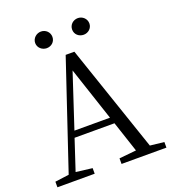

<svg xmlns="http://www.w3.org/2000/svg" viewBox="-161 -1041 1042 1162"><g transform="rotate(-20 359.5 -460.0)"><path d="M474 -813C503 -813 529 -835 529 -866C529 -897 503 -920 474 -920C443 -920 418 -897 418 -866C418 -835 443 -813 474 -813ZM236 -813C266 -813 291 -835 291 -866C291 -897 266 -920 236 -920C207 -920 180 -897 180 -866C180 -835 207 -813 236 -813ZM222 -287 336 -633 451 -287ZM620 -46 385 -736H329L98 -48L8 -36V0H248V-36L143 -49L208 -246H465L531 -47L421 -36V0H710V-36Z"/></g></svg>

Font: Source Han Serif K
Style: Regular
Weight: 400
Designer: Ryoko NISHIZUKA 西塚涼子 (kana & ideographs); Frank Grießhammer (Latin, Greek & Cyrillic); Wenlong ZHANG 张文龙 (bopomofo); San
Foundry: Adobe Systems Incorporated
Version: Version 1.001;PS 1.001;hotconv 16.6.54;makeotf.lib2.5.65590